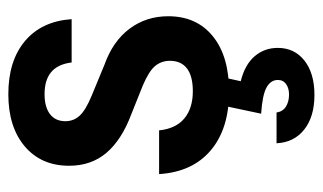

<svg xmlns="http://www.w3.org/2000/svg" viewBox="-177 -383 775 461"><g transform="rotate(-90 210.5 -152.5)"><path d="M221 10Q132 10 80 -34Q28 -78 23 -158H128Q132 -118 156.5 -97.5Q181 -77 222 -77Q258 -77 276.5 -91Q295 -105 295 -132Q295 -152 283 -167Q271 -182 236 -197L166 -225Q105 -248 74 -284.5Q43 -321 43 -374Q43 -441 89.5 -480.5Q136 -520 215 -520Q295 -520 342.5 -480Q390 -440 395 -368H291Q287 -401 268 -417Q249 -433 215 -433Q184 -433 167 -420Q150 -407 150 -383Q150 -363 163.5 -348.5Q177 -334 211 -320L286 -289Q342 -269 372 -229Q402 -189 402 -136Q402 -68 354 -29Q306 10 221 10ZM213 215Q161 215 130 190.5Q99 166 97 124H171Q173 139 185 146.5Q197 154 214 154Q229 154 239 147Q249 140 249 127Q249 110 231 100Q213 90 168 87L189 -12H257L246 38Q286 48 306 71.5Q326 95 326 127Q326 167 295.5 191Q265 215 213 215Z"/></g></svg>

Font: Instrument Sans SemiCondensed SemiBold
Style: Regular
Weight: 600
Width: 4
Designer: Rodrigo Fuenzalida
Foundry: fragTYPE
Version: Version 1.000;gftools[0.9.28]